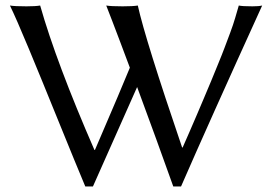

<svg xmlns="http://www.w3.org/2000/svg" viewBox="-20 -668 991 698"><path d="M644 -131.8Q647 -138.7 668.5 -187.7Q689.9 -236.8 695.6 -250.5Q701.2 -264.2 720.7 -309.6Q740.2 -355 748 -374.5Q755.9 -394 772 -433.1Q788.1 -472.2 796.6 -495.1Q805.2 -518.1 816.7 -548.6Q828.1 -579.1 835 -603Q841.8 -627 848.1 -647.9Q860.4 -645 897.9 -645Q920.9 -645 933.1 -647.9Q739.3 -222.2 638.2 9.8H609.9Q551.3 -154.8 478.5 -351.6L317.9 9.8H290Q256.8 -69.3 193.8 -224.6Q130.9 -379.9 84.5 -491.5Q38.1 -603 16.1 -647.9Q33.2 -645 76.2 -645Q109.4 -645 126 -647.9Q185.1 -439.9 323.2 -123H325.2Q424.8 -354.5 452.1 -421.9Q433.1 -472.7 417.2 -514.9Q401.4 -557.1 387.9 -592Q374.5 -627 366.2 -647.9Q383.3 -645 425.8 -645Q463.9 -645 481 -647.9Q507.8 -525.9 642.1 -131.8Z"/></svg>

Font: Biolilbert
Style: Regular
Weight: 400
Designer: Philipp H. Poll
Foundry: Philipp H. Poll
Version: Version 1.1.0